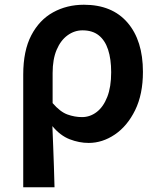

<svg xmlns="http://www.w3.org/2000/svg" viewBox="-20 -589 672 810"><path d="M78 201V-274Q78 -375 112 -440Q146 -505 204 -537Q262 -569 334 -569Q453 -569 518 -493.5Q583 -418 583 -286Q583 -191 550 -124Q517 -57 464.5 -21.5Q412 14 354 14Q314 14 274 -1.5Q234 -17 201 -57Q203 -11 204.5 31Q206 73 207.5 114.5Q209 156 210 201ZM326 -95Q360 -95 388 -116.5Q416 -138 432.5 -180Q449 -222 449 -284Q449 -340 436 -379.5Q423 -419 396.5 -440Q370 -461 328 -461Q294 -461 265 -440Q236 -419 219 -379Q202 -339 202 -281V-154Q234 -117 264.5 -106Q295 -95 326 -95Z"/></svg>

Font: Noto Sans TC SemiBold
Style: Regular
Weight: 600
Designer: Ryoko NISHIZUKA  (kana, bopomofo & ideographs); Paul D. Hunt (Latin, Greek & Cyrillic); Sandoll Communications , Soo-you
Foundry: Adobe
Version: Version 2.004-H2;hotconv 1.0.118;makeotfexe 2.5.65603